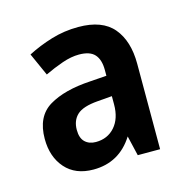

<svg xmlns="http://www.w3.org/2000/svg" viewBox="-64 -877 465 473"><g transform="rotate(-15 168.5 -640.5)"><path d="M174 -815Q235 -815 263 -781.5Q291 -748 291 -690V-472H234L222 -523Q186 -466 120 -466Q74 -466 48.5 -495Q23 -524 23 -570Q23 -627 62 -650.5Q101 -674 168 -678L210 -681V-696Q210 -722 198 -735.5Q186 -749 158 -749Q138 -749 115 -741Q92 -733 69 -722L43 -780Q72 -795 105 -805Q138 -815 174 -815ZM173 -626Q135 -623 120 -609Q105 -595 105 -571Q105 -550 115.5 -540Q126 -530 143 -530Q173 -530 191.5 -551Q210 -572 210 -608V-629Z"/></g></svg>

Font: Noto Sans Kannada UI Condensed SemiBold
Style: Regular
Weight: 600
Width: 3
Designer: Jelle Bosma - Monotype Design Team
Foundry: Monotype Imaging Inc.
Version: Version 2.005; ttfautohint (v1.8.4.7-5d5b)